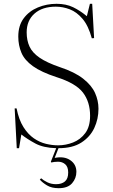

<svg xmlns="http://www.w3.org/2000/svg" viewBox="-20 -764 592 1008"><path d="M288 224Q251 224 227 209.5Q203 195 189 179L196 172Q208 183 228.5 193Q249 203 274 203Q304 203 321 188.5Q338 174 338 142Q338 112 322.5 98.5Q307 85 285 85Q276 85 266.5 86Q257 87 249 89L247 85L275 14Q208 12 166 -10.5Q124 -33 92 -58L80 14H68L57 -195H67Q79 -135 103 -97Q127 -59 157.5 -38Q188 -17 221 -9Q254 -1 285 -1Q325 -1 363.5 -16Q402 -31 427.5 -65Q453 -99 453 -156Q453 -229 415.5 -278Q378 -327 277 -359Q197 -385 153 -416.5Q109 -448 92.5 -487Q76 -526 76 -572Q76 -630 104.5 -668Q133 -706 179 -725Q225 -744 277 -744Q327 -744 364 -726Q401 -708 436 -679L452 -744H464L474 -564L462 -563Q444 -629 413.5 -665Q383 -701 346.5 -715Q310 -729 273 -729Q202 -729 161 -692.5Q120 -656 120 -594Q120 -552 135 -519.5Q150 -487 188 -461Q226 -435 293 -412Q372 -386 416.5 -351Q461 -316 479 -276Q497 -236 497 -193Q497 -139 475 -92Q453 -45 407 -15.5Q361 14 287 14L267 65Q317 55 349 77Q381 99 381 138Q381 172 358.5 198Q336 224 288 224Z"/></svg>

Font: Literata 72pt ExtraLight
Style: Regular
Weight: 200
Designer: Latin by Veronika Burian and Jose Scaglione. Greek by Irene Vlachou. Cyrillic by Vera Evstafieva.
Foundry: TypeTogether
Version: Version 3.002